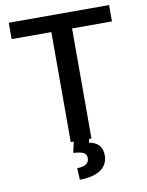

<svg xmlns="http://www.w3.org/2000/svg" viewBox="-99 -781 814 1064"><g transform="rotate(-10 308.0 -248.5)"><path d="M365.5 0H352.5L348 21Q422 33 422 105.5Q422 129.5 412.2 149.5Q402.5 169.5 382.8 183.8Q363 198 333 206Q303 214 262.5 214L259 148.5Q289 148.5 307.8 138Q326.5 127.5 326.5 104Q326.5 82 310 73Q293.5 64 252.5 61.5L266 0H249V-619H25.5V-711H590V-619H365.5Z"/></g></svg>

Font: Roberto Sans Medium
Style: Regular
Weight: 500
Designer: Google (font) & Cristiano Sobral (main changes)
Version: Version 1.000;October 12, 2021;FontCreator 14.0.0.2814 64-bi